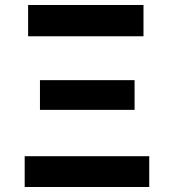

<svg xmlns="http://www.w3.org/2000/svg" viewBox="-20 -747 695 767"><path d="M576.2 0H78.6V-123H576.2ZM517.6 -308.1H139.6V-426.8H517.6ZM553.2 -602.1H92.3V-727.1H553.2Z"/></svg>

Font: My Font
Style: Bold
Weight: 500
Designer: Rasmus Andersson
Foundry: rsms
Version: Version 0.001